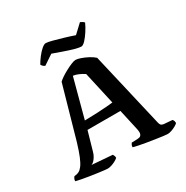

<svg xmlns="http://www.w3.org/2000/svg" viewBox="-203 -1086 1211 1253"><g transform="rotate(-30 402.5 -459.5)"><path d="M251 0Q246 0 226.5 -2Q207 -4 179 -8Q151 -12 121.5 -16.5Q92 -21 66 -26Q40 -31 25 -35Q25 -45 29 -53.5Q33 -62 37 -66L48 -68Q60 -69 73 -75.5Q86 -82 100 -100.5Q114 -119 129 -155Q144 -191 162 -251L273 -642Q282 -651 301 -664Q320 -677 343.5 -689.5Q367 -702 388.5 -711Q410 -720 422 -720Q436 -720 460.5 -711.5Q485 -703 510.5 -689.5Q536 -676 552 -661L684 -94Q687 -83 692.5 -77Q698 -71 712 -69L775 -64Q778 -59 781 -55.5Q784 -52 785 -35Q777 -27 762.5 -19Q748 -11 731.5 -5.5Q715 0 702 0Q694 0 670 -3Q646 -6 614.5 -11Q583 -16 551.5 -21Q520 -26 495 -31.5Q470 -37 460 -40Q460 -52 465 -60Q470 -68 471 -69L504 -70Q519 -70 530 -73Q541 -76 546 -89Q551 -102 544 -132L510 -285H262L222 -145Q217 -126 208 -111Q199 -96 189.5 -86.5Q180 -77 170 -74L324 -62Q326 -59 329.5 -51.5Q333 -44 333 -34Q325 -26 310 -18Q295 -10 279 -5Q263 0 251 0ZM278 -347Q331 -348 373.5 -350Q416 -352 446.5 -354.5Q477 -357 492 -359L437 -605Q416 -619 396 -627.5Q376 -636 356 -639ZM499 -776Q485 -776 452 -785Q419 -794 379.5 -808Q340 -822 306 -834L233 -785Q227 -787 219.5 -793Q212 -799 208 -808Q221 -831 239.5 -855Q258 -879 277 -895.5Q296 -912 309 -912Q323 -912 357 -903Q391 -894 431.5 -882Q472 -870 506 -858L571 -919Q580 -915 587 -910.5Q594 -906 599 -900Q587 -873 568.5 -844.5Q550 -816 531.5 -796Q513 -776 499 -776Z"/></g></svg>

Font: Texturina Medium 12pt SemiBold
Style: Regular
Weight: 600
Version: Version 1.002